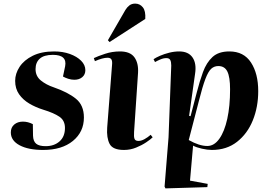

<svg xmlns="http://www.w3.org/2000/svg" viewBox="-20 -817 1490 1064"><path d="M233 -7Q280 -7 310 -33.5Q340 -60 340 -108Q340 -149 309.5 -170Q279 -191 220 -209Q178 -222 142.5 -243Q107 -264 85.5 -295Q64 -326 64 -369Q64 -409 88.5 -446.5Q113 -484 161.5 -508Q210 -532 280 -532Q328 -532 367 -518Q406 -504 429.5 -480.5Q453 -457 453 -428Q453 -404 436 -389.5Q419 -375 392 -375Q375 -375 358 -380.5Q341 -386 329 -393L341 -450Q353 -513 273 -513Q224 -513 200.5 -492Q177 -471 177 -434Q177 -395 206.5 -371Q236 -347 278 -333Q356 -306 400.5 -270Q445 -234 445 -166Q445 -86 384 -36Q323 14 219 14Q137 14 88.5 -12Q40 -38 40 -83Q40 -111 59 -127Q78 -143 107 -143Q135 -143 162 -129L163 -65Q164 -34 180.5 -20.5Q197 -7 233 -7Z M601 -458Q603 -478 597.5 -487.5Q592 -497 576 -497Q549 -497 506 -478L500 -495Q523 -506 562.5 -519Q602 -532 645 -532Q701 -532 724.5 -500Q748 -468 745 -414L723 -86Q721 -59 725.5 -47.5Q730 -36 747 -36Q763 -36 781 -46Q799 -56 815 -70L826 -56Q815 -45 790.5 -28.5Q766 -12 734 1Q702 14 667 14Q605 14 587.5 -19.5Q570 -53 574 -110ZM675 -762Q684 -777 697 -787Q710 -797 729 -797Q755 -797 771.5 -776.5Q788 -756 785 -712L587 -584L578 -594Z M929 -454Q929 -474 923.5 -484.5Q918 -495 902 -495Q886 -495 868.5 -487.5Q851 -480 839 -473L831 -489Q844 -498 867 -508Q890 -518 918 -525Q946 -532 973 -532Q1024 -532 1047 -498.5Q1070 -465 1061 -408L1028 -175L1036 -173L1070 -303Q1086 -366 1105 -418Q1124 -470 1157.5 -501Q1191 -532 1251 -532Q1331 -532 1371 -470.5Q1411 -409 1411 -312Q1411 -224 1381 -150Q1351 -76 1293.5 -31Q1236 14 1154 14Q1130 14 1099 7Q1068 0 1050 -10L1033 184L1131 202L1129 220L897 227L892 217L914 -56ZM1190 -451Q1167 -451 1150.5 -436Q1134 -421 1118 -379Q1102 -337 1082 -257L1026 -41Q1084 -8 1129 -8Q1167 -8 1195.5 -48Q1224 -88 1239.5 -158.5Q1255 -229 1255 -322Q1255 -390 1240 -420.5Q1225 -451 1190 -451Z"/></svg>

Font: Literata 72pt
Style: Bold Italic
Weight: 700
Italic angle: -2°
Designer: Latin by Veronika Burian and Jose Scaglione. Greek by Irene Vlachou. Cyrillic by Vera Evstafieva
Foundry: TypeTogether
Version: Version 3.002